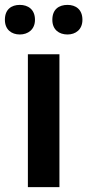

<svg xmlns="http://www.w3.org/2000/svg" viewBox="-34 -765 357 785"><path d="M-14 -684C-14 -644 13 -624 47 -624C80 -624 109 -644 109 -684C109 -727 80 -745 47 -745C13 -745 -14 -727 -14 -684ZM180 -684C180 -644 207 -624 242 -624C275 -624 303 -644 303 -684C303 -727 275 -745 242 -745C207 -745 180 -727 180 -684ZM209 0V-543H80V0Z"/></svg>

Font: Noto Kufi Arabic SemiBold
Style: Regular
Weight: 600
Designer: Monotype Design Team, David Williams, Khaled Hosny
Foundry: Google LLC
Version: Version 2.109